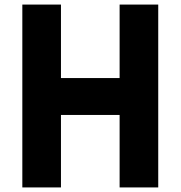

<svg xmlns="http://www.w3.org/2000/svg" viewBox="-20 -820 790 840"><path d="M77.7 0V-800H246.7V-478.5H503.3V-800H672.3V0H503.3V-317.1H246.7V0Z"/></svg>

Font: Martian Mono SemiExpanded
Style: Regular
Weight: 400
Width: 6
Monospace: yes
Designer: Roman Shamin
Foundry: Evil Martians
Version: Version 1.000